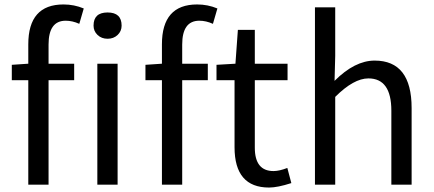

<svg xmlns="http://www.w3.org/2000/svg" viewBox="-20 -829 1949 862"><path d="M336 -722Q305 -736 275 -736Q198 -736 198 -629V-543H313V-469H198V0H107V-469H33V-538L107 -543V-630Q107 -809 265 -809Q313 -809 356 -791Z M417 -543H508V0H417ZM418 -672Q400 -689 400 -714Q400 -773 463 -773Q526 -773 526 -714Q526 -689 508 -672Q490 -655 463 -655Q436 -655 418 -672Z M936 -722Q905 -736 875 -736Q798 -736 798 -629V-543H913V-469H798V0H707V-469H633V-538L707 -543V-630Q707 -809 865 -809Q913 -809 956 -791Z M1033 -168V-469H952V-538L1037 -543L1048 -695H1124V-543H1271V-469H1124V-166Q1124 -61 1208 -61Q1234 -61 1270 -75L1288 -7Q1226 13 1188 13Q1033 13 1033 -168Z M1394 -796H1485V-578L1482 -466Q1573 -557 1662 -557Q1828 -557 1828 -344V0H1737V-332Q1737 -477 1634 -477Q1568 -477 1485 -394V0H1394Z"/></svg>

Font: `nÑOSR
Style: Regular
Weight: 400
Designer: Ryoko NISHIZUKA ¬âXZm¬º[P (kana & ideographs); Paul D. Hunt (Latin, Greek & Cyrillic); Wenlong ZHANG _ e¬á¬ü¬ô (bopomof
Foundry: Adobe Systems Incorporated
Version: Version 1.00 June 24, 2014, initial release